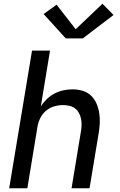

<svg xmlns="http://www.w3.org/2000/svg" viewBox="-20 -1005 640 1025"><path d="M29 0 151 -735H247L198 -437Q212 -459 231 -477Q250 -495 272.5 -506.5Q295 -518 319.5 -523Q344 -528 367 -528Q396 -528 422 -520Q448 -512 466.5 -494Q485 -476 495.5 -451.5Q506 -427 510 -400Q514 -373 512.5 -345Q511 -317 506 -289L458 0H362L412 -303Q415 -320 415.5 -337.5Q416 -355 412.5 -371.5Q409 -388 401 -402.5Q393 -417 380.5 -426.5Q368 -436 351 -440Q334 -444 317 -444Q293 -444 269 -437Q245 -430 225.5 -413.5Q206 -397 195 -374.5Q184 -352 180 -328L126 0ZM331 -800 213 -930 282 -980 384 -849 527 -985 586 -925 422 -800Z"/></svg>

Font: Iosevka SS04 Md Ex Obl
Style: Regular
Weight: 500
Width: 7
Italic angle: -9°
Monospace: yes
Designer: Belleve Invis
Foundry: Belleve Invis
Version: Version 19.0.0; ttfautohint (v1.8.4)